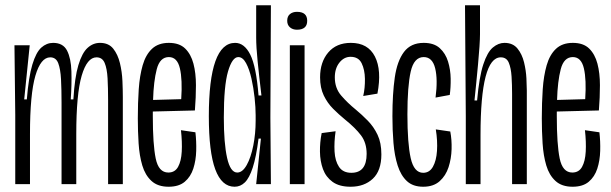

<svg xmlns="http://www.w3.org/2000/svg" viewBox="-20 -700 2323 730"><path d="M38 0V-263L35 -528H93L72 -322H82Q89 -408 103 -454.5Q117 -501 137 -519Q157 -537 182 -537Q220 -537 235 -507.5Q250 -478 251.5 -429Q253 -380 249 -322H259Q264 -406 278 -452.5Q292 -499 313 -518Q334 -537 360 -537Q393 -537 410.5 -515Q428 -493 436 -460Q444 -427 445.5 -392Q447 -357 447 -331V0H391V-319Q391 -365 389 -402Q387 -439 378 -460.5Q369 -482 347 -482Q311 -482 290.5 -412Q270 -342 270 -190V0H214V-310Q214 -360 212 -398.5Q210 -437 201.5 -459.5Q193 -482 171 -482Q135 -482 114.5 -412Q94 -342 94 -190V0Z M621 10Q580 10 556 -12Q532 -34 521 -71Q510 -108 507 -154.5Q504 -201 504 -250Q504 -309 507.5 -360.5Q511 -412 522.5 -452Q534 -492 558 -514.5Q582 -537 622 -537Q662 -537 684 -515.5Q706 -494 715.5 -458Q725 -422 725 -376Q725 -330 721 -280L561 -276Q561 -268 561 -258Q561 -151 572 -97.5Q583 -44 620 -44Q645 -44 657 -65.5Q669 -87 671 -123.5Q673 -160 668 -205L723 -197Q727 -163 726 -126.5Q725 -90 715 -59Q705 -28 682.5 -9Q660 10 621 10ZM622 -483Q588 -483 576 -437Q564 -391 562 -320L669 -323Q674 -397 664 -440Q654 -483 622 -483Z M872 10Q823 10 798.5 -56Q774 -122 774 -258Q774 -537 874 -537Q909 -537 931.5 -492.5Q954 -448 963 -337H974Q965 -412 959.5 -467Q954 -522 954 -557V-680H1010L1008 -253L1010 0H954L972 -173H963Q954 -103 941 -63Q928 -23 911 -6.5Q894 10 872 10ZM882 -44Q902 -44 918 -72.5Q934 -101 943 -146.5Q952 -192 952 -241V-262Q952 -291 948 -328.5Q944 -366 936 -401.5Q928 -437 915.5 -460Q903 -483 886 -483Q863 -483 847 -428.5Q831 -374 831 -253Q831 -155 843.5 -99.5Q856 -44 882 -44Z M1082 0V-528H1138V0ZM1109 -587Q1093 -587 1082.5 -596Q1072 -605 1072 -621Q1072 -638 1082.5 -646.5Q1093 -655 1109 -655Q1148 -655 1148 -621Q1148 -587 1109 -587Z M1313 10Q1270 10 1244.5 -8.5Q1219 -27 1208 -57Q1197 -87 1196.5 -123Q1196 -159 1203 -194L1256 -201Q1250 -160 1252 -124Q1254 -88 1269 -65.5Q1284 -43 1316 -43Q1374 -43 1374 -115Q1374 -157 1352.5 -185.5Q1331 -214 1290 -247Q1268 -265 1246.5 -286.5Q1225 -308 1211 -337Q1197 -366 1197 -406Q1197 -464 1228 -500.5Q1259 -537 1314 -537Q1379 -537 1405.5 -485Q1432 -433 1415 -344L1361 -335Q1368 -365 1367.5 -400Q1367 -435 1355 -459.5Q1343 -484 1313 -484Q1288 -484 1270.5 -462Q1253 -440 1253 -406Q1253 -365 1277 -337Q1301 -309 1333 -283Q1356 -264 1378.5 -241Q1401 -218 1415.5 -187.5Q1430 -157 1430 -113Q1430 -51 1397.5 -20.5Q1365 10 1313 10Z M1589 10Q1550 10 1527 -11.5Q1504 -33 1492 -70.5Q1480 -108 1476 -156.5Q1472 -205 1472 -258Q1472 -343 1481 -405.5Q1490 -468 1516 -502.5Q1542 -537 1591 -537Q1630 -537 1652 -517Q1674 -497 1683.5 -466Q1693 -435 1693.5 -401Q1694 -367 1690 -339L1636 -329Q1645 -398 1634.5 -440.5Q1624 -483 1591 -483Q1554 -483 1541.5 -427.5Q1529 -372 1529 -265Q1529 -155 1541.5 -99Q1554 -43 1589 -43Q1613 -43 1626 -66Q1639 -89 1641.5 -126.5Q1644 -164 1637 -208L1692 -200Q1698 -169 1697 -133Q1696 -97 1685.5 -64.5Q1675 -32 1651.5 -11Q1628 10 1589 10Z M1751 0V-258L1748 -680H1805V-570Q1805 -553 1803 -522.5Q1801 -492 1797.5 -455Q1794 -418 1790.5 -382Q1787 -346 1784 -318H1794Q1802 -408 1817.5 -455Q1833 -502 1854 -519.5Q1875 -537 1898 -537Q1930 -537 1947.5 -515.5Q1965 -494 1972.5 -463Q1980 -432 1981.5 -402Q1983 -372 1983 -356V0H1927V-343Q1927 -377 1925 -409Q1923 -441 1914.5 -461.5Q1906 -482 1884 -482Q1807 -482 1807 -187V0Z M2157 10Q2116 10 2092 -12Q2068 -34 2057 -71Q2046 -108 2043 -154.5Q2040 -201 2040 -250Q2040 -309 2043.5 -360.5Q2047 -412 2058.5 -452Q2070 -492 2094 -514.5Q2118 -537 2158 -537Q2198 -537 2220 -515.5Q2242 -494 2251.5 -458Q2261 -422 2261 -376Q2261 -330 2257 -280L2097 -276Q2097 -268 2097 -258Q2097 -151 2108 -97.5Q2119 -44 2156 -44Q2181 -44 2193 -65.5Q2205 -87 2207 -123.5Q2209 -160 2204 -205L2259 -197Q2263 -163 2262 -126.5Q2261 -90 2251 -59Q2241 -28 2218.5 -9Q2196 10 2157 10ZM2158 -483Q2124 -483 2112 -437Q2100 -391 2098 -320L2205 -323Q2210 -397 2200 -440Q2190 -483 2158 -483Z"/></svg>

Font: Bricolage Grotesque 48pt Condensed ExtraLight
Style: Regular
Weight: 200
Width: 3
Designer: Mathieu Triay
Foundry: Atelier Triay
Version: Version 1.000; ttfautohint (v1.8.4.7-5d5b);gftools[0.9.32]